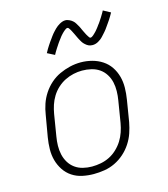

<svg xmlns="http://www.w3.org/2000/svg" viewBox="-114 -850 828 947"><g transform="rotate(-15 300.0 -376.5)"><path d="M248 8Q219 8 190.5 2Q162 -4 138.5 -19.5Q115 -35 99.5 -58.5Q84 -82 76.5 -109Q69 -136 69.5 -166Q70 -196 75 -226L94 -336Q98 -363 107 -389.5Q116 -416 132 -440.5Q148 -465 170 -484.5Q192 -504 218 -516Q244 -528 271.5 -534.5Q299 -541 327 -541Q356 -541 384.5 -533.5Q413 -526 436.5 -510.5Q460 -495 475.5 -472Q491 -449 498.5 -421.5Q506 -394 505.5 -364Q505 -334 500 -304L482 -194Q477 -167 468 -140.5Q459 -114 443 -89.5Q427 -65 405 -45.5Q383 -26 357 -13.5Q331 -1 303 3.5Q275 8 248 8ZM249 -30Q272 -30 295 -34.5Q318 -39 339 -49.5Q360 -60 378 -77Q396 -94 408.5 -114Q421 -134 428.5 -156Q436 -178 440 -201L458 -311Q462 -334 462.5 -358Q463 -382 458 -404Q453 -426 441 -445Q429 -464 411 -476.5Q393 -489 370 -494.5Q347 -500 323 -500Q301 -500 278.5 -495Q256 -490 235 -479.5Q214 -469 196 -452.5Q178 -436 165.5 -415.5Q153 -395 146 -373.5Q139 -352 135 -329L117 -219Q113 -196 112.5 -172.5Q112 -149 117 -127Q122 -105 133.5 -86Q145 -67 163 -54Q181 -41 203.5 -35.5Q226 -30 249 -30ZM407 -608Q401 -608 396 -609Q391 -610 386.5 -612Q382 -614 378 -617Q374 -620 370 -623.5Q366 -627 363 -630.5Q360 -634 357.5 -638Q355 -642 352.5 -646.5Q350 -651 347.5 -655.5Q345 -660 343 -664.5Q341 -669 339 -673Q337 -677 334.5 -682.5Q332 -688 329.5 -692.5Q327 -697 325 -701.5Q323 -706 320.5 -709.5Q318 -713 315 -717.5Q312 -722 308 -722Q304 -722 300 -719.5Q296 -717 293 -714.5Q290 -712 285 -707.5Q280 -703 278 -700.5Q276 -698 274 -696Q272 -694 269.5 -691Q267 -688 265 -685Q263 -682 260.5 -679Q258 -676 255.5 -672.5Q253 -669 250 -665Q247 -661 244.5 -657Q242 -653 239 -648.5Q236 -644 233 -639.5Q230 -635 227 -630Q224 -625 221 -620Q218 -615 215 -609L178 -628Q183 -638 188 -646Q193 -654 198 -662Q203 -670 208 -677Q213 -684 217.5 -690Q222 -696 226 -702Q230 -708 234.5 -713Q239 -718 243 -722.5Q247 -727 253 -733Q259 -739 265 -743.5Q271 -748 278 -752Q285 -756 292.5 -758.5Q300 -761 307 -761Q313 -761 318 -759.5Q323 -758 327.5 -756Q332 -754 336 -751.5Q340 -749 344 -745.5Q348 -742 351 -738.5Q354 -735 356.5 -730.5Q359 -726 361.5 -722Q364 -718 366.5 -713.5Q369 -709 371 -704.5Q373 -700 375 -695.5Q377 -691 379.5 -686Q382 -681 384.5 -676Q387 -671 389 -667Q391 -663 393.5 -659.5Q396 -656 399 -651Q402 -646 406 -646Q410 -646 414 -648.5Q418 -651 421 -653.5Q424 -656 429 -661Q434 -666 436 -668Q438 -670 440 -672.5Q442 -675 444.5 -678Q447 -681 449 -683.5Q451 -686 453.5 -689.5Q456 -693 458.5 -696.5Q461 -700 464 -703.5Q467 -707 469.5 -711.5Q472 -716 475 -720Q478 -724 481 -729Q484 -734 487 -739Q490 -744 493 -749Q496 -754 499 -760L536 -740Q531 -731 526 -722.5Q521 -714 516 -706.5Q511 -699 506 -692Q501 -685 496.5 -678.5Q492 -672 488 -666.5Q484 -661 479.5 -656Q475 -651 471 -646.5Q467 -642 461 -635.5Q455 -629 449 -624.5Q443 -620 436 -616Q429 -612 421.5 -610Q414 -608 407 -608Z"/></g></svg>

Font: Iosevka Slab XLtEx
Style: Italic
Weight: 200
Width: 7
Italic angle: -9°
Monospace: yes
Designer: Belleve Invis
Foundry: Belleve Invis
Version: Version 11.1.0; ttfautohint (v1.8.3)